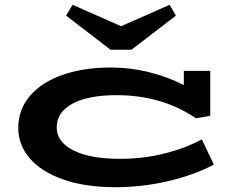

<svg xmlns="http://www.w3.org/2000/svg" viewBox="-20 -766 984 799"><path d="M870 -81Q787 -37 679 -12Q571 13 460 13Q335 13 243.5 -19Q152 -51 104 -107Q56 -163 56 -233Q56 -311 105.5 -368Q155 -425 242 -455Q329 -485 441 -485Q524 -485 602.5 -465Q681 -445 745 -412V-471H855V-284L795 -274Q654 -370 465 -370Q347 -370 281.5 -334.5Q216 -299 216 -236Q216 -175 286 -140Q356 -105 479 -105Q574 -105 661.5 -126.5Q749 -148 820 -186ZM712 -701 527 -559H440L255 -701L282 -746L484 -657L686 -746Z"/></svg>

Font: BioRhyme Expanded ExtraBold
Style: Regular
Weight: 800
Width: 7
Designer: Aoife Mooney
Foundry: Aoife Mooney Type
Version: Version 1.001